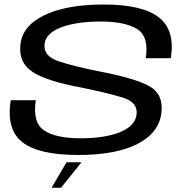

<svg xmlns="http://www.w3.org/2000/svg" viewBox="-20 -702 850 874"><path d="M215 152.5H258L351 36.5H283ZM335.5 3.5Q509 3.5 607.2 -47.5Q705.5 -98.5 715 -191Q724 -274 659.5 -309.8Q595 -345.5 434.5 -376.5Q312.5 -400.5 244.2 -424Q176 -447.5 183 -503Q189.5 -551.5 259.2 -577.8Q329 -604 439 -604Q547.5 -604 603.2 -570.5Q659 -537 643.5 -437H757.5Q778 -564.5 703 -623Q628 -681.5 452 -681.5Q281.5 -681.5 180.2 -632Q79 -582.5 72.5 -494Q65.5 -415.5 129.2 -374Q193 -332.5 347.5 -304Q468 -279.5 538.8 -257.8Q609.5 -236 601.5 -179.5Q594.5 -128 525.8 -100.2Q457 -72.5 347 -72.5Q235 -72.5 181.2 -108Q127.5 -143.5 143 -246H29Q7.5 -113 81.8 -54.8Q156 3.5 335.5 3.5Z"/></svg>

Font: Anybody Expanded
Style: Italic
Weight: 400
Width: 7
Italic angle: -10°
Version: Version 1.113;gftools[0.9.25]